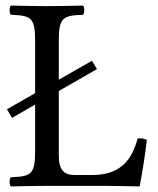

<svg xmlns="http://www.w3.org/2000/svg" viewBox="-20 -667 568 689"><path d="M310 -449 191 -381.1V-523C191 -606 208 -611 278 -614C284 -620 284 -641 278 -647C233 -646 186.1 -645 148 -645C111.9 -645 65 -646 19 -647C13 -641 13 -620 19 -614C89 -611 106 -606 106 -523V-332.6L5 -275L23 -244L106 -291.6V-122C106 -39 89 -34 19 -31C13 -25 13 -4 19 2C58 1 115.3 0 149 0H361.7C389 0 481 2 481 2C491 -48 501 -113 507 -165C497.2 -169.7 486.4 -171.8 474 -170C454 -98 417 -39 311 -39H248C209 -39 191 -58 191 -109V-340.4L328 -419Z"/></svg>

Font: Libertinus Serif
Style: Regular
Weight: 400
Designer: Philipp H. Poll
Foundry: Khaled Hosny
Version: Version 6.2